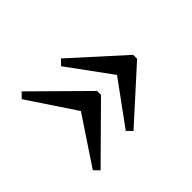

<svg xmlns="http://www.w3.org/2000/svg" viewBox="-92 -555 624 624"><g transform="rotate(-45 220.0 -242.5)"><path d="M400.4 -252V-233.9L226.1 -76.2L208.5 -94.2L316.9 -242.7V-243.2L208.5 -391.6L226.1 -409.7ZM234.4 -252V-233.9L60.1 -61.5L42.5 -79.6L150.9 -242.7V-243.2L42.5 -406.2L60.1 -424.3Z"/></g></svg>

Font: VidalokaRegular
Style: Regular
Weight: 400
Designer: Cyreal (www.cyreal.org)
Foundry: Cyreal (www.cyreal.org)
Version: Version 1.000